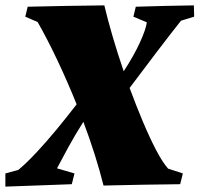

<svg xmlns="http://www.w3.org/2000/svg" viewBox="-32 -685 742 714"><path d="M-12 9V-40L36 -53Q67 -79 103.5 -118Q140 -157 178 -203Q216 -249 253 -297Q220 -379 183 -457.5Q146 -536 108 -603L62 -623Q64 -632 66.5 -641.5Q69 -651 71 -660Q142 -662 213.5 -663Q285 -664 356 -665Q368 -614 386.5 -550.5Q405 -487 428 -420Q466 -478 488.5 -527.5Q511 -577 514 -602L464 -623Q466 -632 468.5 -641.5Q471 -651 473 -660Q527 -662 581 -663Q635 -664 689 -665Q689 -655 689.5 -644.5Q690 -634 690 -623L641 -608Q599 -555 548.5 -488.5Q498 -422 450 -358Q474 -293 499 -233.5Q524 -174 548 -128Q572 -82 593 -58L648 -40Q646 -30 643 -20Q640 -10 638 0Q567 1 495.5 2Q424 3 353 5Q339 -51 320 -111Q301 -171 278 -232Q247 -183 221.5 -136.5Q196 -90 180 -59L245 -40Q243 -30 240 -20Q237 -10 235 0Q174 2 112 4.5Q50 7 -12 9Z"/></svg>

Font: Labrada Black
Style: Italic
Weight: 900
Italic angle: -7°
Designer: Mercedes Jáuregui
Foundry: Omnibus-Type Team
Version: Version 1.000; ttfautohint (v1.8.4.7-5d5b)